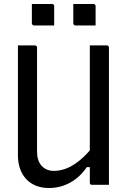

<svg xmlns="http://www.w3.org/2000/svg" viewBox="-20 -928 640 964"><path d="M527 0Q513 0 499 0Q485 0 471 0Q457 0 442 0Q440 0 438 -0.5Q436 -1 435 -2Q434 -3 433 -4Q432 -5 431.5 -7Q431 -9 431 -11Q431 -97 431 -183Q431 -269 431 -355.5Q431 -442 431 -528Q431 -614 431 -700Q446 -700 460 -700Q474 -700 488 -700Q502 -700 516 -700Q520 -700 522 -698.5Q524 -697 525.5 -695Q527 -693 527 -689Q527 -616 527 -543Q527 -470 527 -396.5Q527 -323 527 -250Q527 -177 527 -104Q527 -77 527 -51Q527 -25 527 0ZM226 16Q188 16 158.5 3.5Q129 -9 109.5 -31Q90 -53 80 -83Q70 -113 70 -147Q70 -223 70 -298.5Q70 -374 70 -449.5Q70 -525 70 -601Q70 -626 70 -650.5Q70 -675 70 -700Q92 -700 112.5 -700Q133 -700 155 -700Q159 -700 161 -698.5Q163 -697 164.5 -695Q166 -693 166 -689Q166 -604 166 -515.5Q166 -427 166 -339.5Q166 -252 166 -166Q166 -121 189 -95.5Q212 -70 251 -70Q282 -70 314 -82.5Q346 -95 381 -123.5Q416 -152 453 -200V-89H416Q392 -54 362.5 -31Q333 -8 298.5 4Q264 16 226 16ZM140 -908Q165 -908 190.5 -908Q216 -908 241 -908Q245 -908 247 -906.5Q249 -905 250.5 -903Q252 -901 252 -897V-800Q227 -800 201.5 -800Q176 -800 151 -800Q148 -800 145.5 -801.5Q143 -803 141.5 -805.5Q140 -808 140 -811ZM348 -908Q373 -908 398.5 -908Q424 -908 449 -908Q453 -908 455 -906.5Q457 -905 458.5 -903Q460 -901 460 -897V-800Q435 -800 409.5 -800Q384 -800 359 -800Q356 -800 353.5 -801.5Q351 -803 349.5 -805.5Q348 -808 348 -811Z"/></svg>

Font: Recursive Monospace
Style: Regular
Weight: 400
Version: Version 1.047